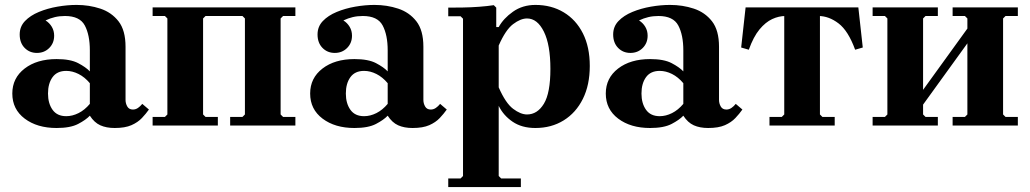

<svg xmlns="http://www.w3.org/2000/svg" viewBox="-20 -510 4185 780"><path d="M446 10Q412 10 387.5 -1Q363 -12 345 -40V-305Q345 -368 324.5 -406.5Q304 -445 244 -445Q222 -445 203 -440.5Q184 -436 165 -427Q181 -417 190.5 -401Q200 -385 200 -365Q200 -335 180 -315Q160 -295 130 -295Q100 -295 80 -315.5Q60 -336 60 -370Q60 -402 81.5 -424.5Q103 -447 138 -461.5Q173 -476 213.5 -483Q254 -490 291 -490Q342 -490 387.5 -475Q433 -460 461.5 -423.5Q490 -387 490 -320V-104Q490 -90 497 -77.5Q504 -65 520 -65Q531 -65 540.5 -71.5Q550 -78 558 -88L585 -65Q573 -48 556.5 -30.5Q540 -13 514 -1.5Q488 10 446 10ZM210 10Q131 10 80.5 -28Q30 -66 30 -130Q30 -193 80 -231.5Q130 -270 210 -270Q266 -270 297.5 -253.5Q329 -237 345 -220V-172Q324 -197 299 -209.5Q274 -222 249 -222Q212 -222 193.5 -196.5Q175 -171 175 -130Q175 -90 193.5 -64Q212 -38 249 -38Q274 -38 299 -50.5Q324 -63 345 -88V-40Q329 -23 297.5 -6.5Q266 10 210 10Z M1130 -445 1120 -435V-45L1130 -35H1180V0H915V-35H965L975 -45V-435L965 -445H815L805 -435V-45L815 -35H865V0H600V-35H650L660 -45V-435L650 -445H600V-480H1180V-445Z M1656 10Q1622 10 1597.5 -1Q1573 -12 1555 -40V-305Q1555 -368 1534.5 -406.5Q1514 -445 1454 -445Q1432 -445 1413 -440.5Q1394 -436 1375 -427Q1391 -417 1400.5 -401Q1410 -385 1410 -365Q1410 -335 1390 -315Q1370 -295 1340 -295Q1310 -295 1290 -315.5Q1270 -336 1270 -370Q1270 -402 1291.5 -424.5Q1313 -447 1348 -461.5Q1383 -476 1423.5 -483Q1464 -490 1501 -490Q1552 -490 1597.5 -475Q1643 -460 1671.5 -423.5Q1700 -387 1700 -320V-104Q1700 -90 1707 -77.5Q1714 -65 1730 -65Q1741 -65 1750.5 -71.5Q1760 -78 1768 -88L1795 -65Q1783 -48 1766.5 -30.5Q1750 -13 1724 -1.5Q1698 10 1656 10ZM1420 10Q1341 10 1290.5 -28Q1240 -66 1240 -130Q1240 -193 1290 -231.5Q1340 -270 1420 -270Q1476 -270 1507.5 -253.5Q1539 -237 1555 -220V-172Q1534 -197 1509 -209.5Q1484 -222 1459 -222Q1422 -222 1403.5 -196.5Q1385 -171 1385 -130Q1385 -90 1403.5 -64Q1422 -38 1459 -38Q1484 -38 1509 -50.5Q1534 -63 1555 -88V-40Q1539 -23 1507.5 -6.5Q1476 10 1420 10Z M2155 -490Q2220 -490 2270 -460Q2320 -430 2348 -374.5Q2376 -319 2376 -242Q2376 -165 2348 -108.5Q2320 -52 2270 -21Q2220 10 2155 10Q2100 10 2062.5 -15.5Q2025 -41 2006 -80V205L2016 215H2096V250H1801V215H1851L1861 205V-434L1851 -444H1801V-479Q1827 -479 1860 -479.5Q1893 -480 1926.5 -482.5Q1960 -485 1986 -489L1996 -479V-400H2006Q2025 -435 2064 -462.5Q2103 -490 2155 -490ZM2121 -45Q2163 -45 2189.5 -88.5Q2216 -132 2216 -230Q2216 -328 2189.5 -381.5Q2163 -435 2121 -435Q2095 -435 2064.5 -412Q2034 -389 2006 -325V-155Q2034 -91 2064.5 -68Q2095 -45 2121 -45Z M2857 10Q2823 10 2798.5 -1Q2774 -12 2756 -40V-305Q2756 -368 2735.5 -406.5Q2715 -445 2655 -445Q2633 -445 2614 -440.5Q2595 -436 2576 -427Q2592 -417 2601.5 -401Q2611 -385 2611 -365Q2611 -335 2591 -315Q2571 -295 2541 -295Q2511 -295 2491 -315.5Q2471 -336 2471 -370Q2471 -402 2492.5 -424.5Q2514 -447 2549 -461.5Q2584 -476 2624.5 -483Q2665 -490 2702 -490Q2753 -490 2798.5 -475Q2844 -460 2872.5 -423.5Q2901 -387 2901 -320V-104Q2901 -90 2908 -77.5Q2915 -65 2931 -65Q2942 -65 2951.5 -71.5Q2961 -78 2969 -88L2996 -65Q2984 -48 2967.5 -30.5Q2951 -13 2925 -1.5Q2899 10 2857 10ZM2621 10Q2542 10 2491.5 -28Q2441 -66 2441 -130Q2441 -193 2491 -231.5Q2541 -270 2621 -270Q2677 -270 2708.5 -253.5Q2740 -237 2756 -220V-172Q2735 -197 2710 -209.5Q2685 -222 2660 -222Q2623 -222 2604.5 -196.5Q2586 -171 2586 -130Q2586 -90 2604.5 -64Q2623 -38 2660 -38Q2685 -38 2710 -50.5Q2735 -63 2756 -88V-40Q2740 -23 2708.5 -6.5Q2677 10 2621 10Z M3171 -445Q3144 -445 3117 -432.5Q3090 -420 3065.5 -390.5Q3041 -361 3022 -308L2991 -317L3009 -480H3467L3485 -317L3454 -308Q3426 -385 3386.5 -415Q3347 -445 3305 -445ZM3311 -454V-45L3321 -35H3371V0H3106V-35H3156L3166 -45V-454Z M3730 -45 3740 -35H3790V0H3525V-35H3575L3585 -45V-435L3575 -445H3525V-480H3790V-445H3740L3730 -435ZM4055 -45 4065 -35H4115V0H3850V-35H3900L3910 -45V-435L3900 -445H3850V-480H4115V-445H4065L4055 -435ZM3910 -334 3730 -85V-145L3910 -394Z"/></svg>

Font: Brygada 1918
Style: Regular
Weight: 400
Designer: Mateusz Machalski | Borys Kosmynka | Przemek Hoffer
Foundry: NIEPODLEGLA 2018
Version: Version 3.006